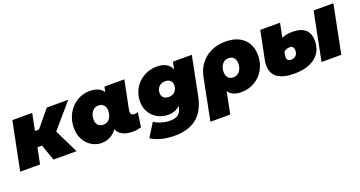

<svg xmlns="http://www.w3.org/2000/svg" viewBox="-44 -1203 3848 2053"><g transform="rotate(-20 1879.5 -176.5)"><path d="M507 -272 639 0H377L312 -182H261L224 0H-2L108 -547H334L295 -355H341L500 -547H744Z M1398 -169 1374 -4Q1324 10 1274 10Q1205 10 1160 -15Q1115 -40 1099 -83Q1032 10 922 10Q866 10 814 -20Q762 -50 729.5 -107.5Q697 -165 697 -243Q697 -331 736.5 -403Q776 -475 843 -516Q910 -557 988 -557Q1098 -557 1144 -489L1156 -547H1382L1317 -222Q1315 -206 1315 -202Q1315 -161 1359 -161Q1382 -161 1398 -169ZM1106 -293Q1106 -332 1084.5 -355.5Q1063 -379 1025 -379Q981 -379 953.5 -345Q926 -311 926 -254Q926 -215 947.5 -191.5Q969 -168 1007 -168Q1051 -168 1078.5 -202Q1106 -236 1106 -293Z M2150 -547 2063 -110Q2031 53 1936.5 128.5Q1842 204 1689 204Q1521 204 1418 136L1514 -18Q1547 7 1595.5 21.5Q1644 36 1693 36Q1756 36 1787.5 10Q1819 -16 1829 -68L1832 -82Q1776 -30 1694 -30Q1632 -30 1578 -58.5Q1524 -87 1491 -141Q1458 -195 1458 -266Q1458 -346 1497 -412.5Q1536 -479 1603.5 -518Q1671 -557 1752 -557Q1881 -557 1919 -464L1935 -547ZM1766 -207Q1810 -207 1836.5 -235Q1863 -263 1863 -309Q1863 -340 1842 -359.5Q1821 -379 1784 -379Q1740 -379 1713 -351Q1686 -323 1686 -277Q1686 -246 1707.5 -226.5Q1729 -207 1766 -207Z M2814 -300Q2814 -213 2774.5 -142Q2735 -71 2666 -30.5Q2597 10 2513 10Q2411 10 2367 -54L2318 194H2092L2186 -280Q2202 -364 2249.5 -426.5Q2297 -489 2370 -523Q2443 -557 2534 -557Q2665 -557 2739.5 -488.5Q2814 -420 2814 -300ZM2586 -288Q2586 -331 2565 -355Q2544 -379 2506 -379Q2460 -379 2433 -344Q2406 -309 2406 -259Q2406 -216 2427 -192Q2448 -168 2486 -168Q2532 -168 2559 -203Q2586 -238 2586 -288Z M2858 -167Q2858 -198 2865 -230L2929 -547H3154L3122 -386Q3167 -410 3244 -410Q3438 -410 3438 -237Q3438 -117 3351.5 -49.5Q3265 18 3112 18Q2987 18 2922.5 -29Q2858 -76 2858 -167ZM3536 -547H3761L3652 0H3427ZM3207 -213Q3207 -265 3160 -265Q3142 -265 3124.5 -258.5Q3107 -252 3093 -241L3085 -200Q3083 -186 3083 -180Q3083 -134 3132 -134Q3166 -134 3186.5 -155.5Q3207 -177 3207 -213Z"/></g></svg>

Font: Montserrat Alternates Black
Style: Italic
Weight: 900
Italic angle: -11.3°
Designer: Julieta Ulanovsky
Foundry: Julieta Ulanovsky
Version: Version 7.200